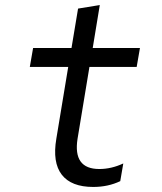

<svg xmlns="http://www.w3.org/2000/svg" viewBox="-20 -730 640 760"><path d="M287 -181Q268 -61 373 -61Q421 -61 468 -83L456 -13Q408 10 349 10Q262 10 224.5 -38.5Q187 -87 203 -181L250 -465H98L111 -540H263L289 -696L375 -710L347 -540H534L521 -465H334Z"/></svg>

Font: CommitMono
Style: Italic
Weight: 400
Monospace: yes
Designer: Eigil Nikolajsen
Foundry: Eigil Nikolajsen
Version: Version 1.143